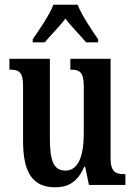

<svg xmlns="http://www.w3.org/2000/svg" viewBox="-20 -786 574 816"><path d="M119 -619V-606H170C195 -636 233 -673 258 -707C282 -674 324 -633 346 -606H397V-619C371 -657 327 -721 310 -766H207C190 -721 145 -657 119 -619ZM215 10C270 10 310 -13 338 -77H342L358 0H513V-46H507C475 -46 450 -53 450 -112V-536H279V-490H282C315 -490 336 -482 336 -421V-220C336 -125 314 -61 258 -61C206 -61 192 -106 192 -200V-536H20V-490H23C61 -490 78 -479 78 -421V-187C78 -50 120 10 215 10Z"/></svg>

Font: Noto Serif Lao ExtraCondensed SemiBold
Style: Regular
Weight: 600
Width: 2
Designer: Monotype Design Team
Foundry: Monotype Imaging Inc.
Version: Version 2.003